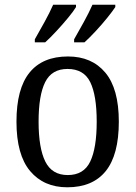

<svg xmlns="http://www.w3.org/2000/svg" viewBox="-20 -786 576 816"><path d="M266 10Q166 10 108 -59Q50 -128 50 -269Q50 -409 105.5 -477.5Q161 -546 269 -546Q370 -546 427.5 -477.5Q485 -409 485 -269Q485 -128 429.5 -59Q374 10 266 10ZM268 -42Q336 -42 363.5 -99.5Q391 -157 391 -269Q391 -381 363.5 -437Q336 -493 267 -493Q200 -493 172 -437Q144 -381 144 -269Q144 -157 172.5 -99.5Q201 -42 268 -42ZM295 -619Q315 -654 336.5 -693Q358 -732 373 -766H470V-756Q459 -739 436 -710.5Q413 -682 386.5 -653.5Q360 -625 339 -606H295ZM128 -619Q148 -654 169.5 -693Q191 -732 206 -766H303V-756Q293 -739 269.5 -710.5Q246 -682 219.5 -653.5Q193 -625 172 -606H128Z"/></svg>

Font: Noto Serif Tamil SemiCondensed
Style: Regular
Weight: 400
Width: 4
Designer: Indian Type Foundry, Tom Grace, and the Monotype Design Team
Foundry: Monotype Imaging Inc.
Version: Version 2.004; ttfautohint (v1.8.4.7-5d5b)